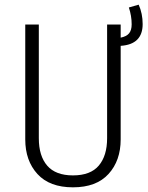

<svg xmlns="http://www.w3.org/2000/svg" viewBox="-20 -790 634 821"><path d="M590 -687Q590 -600 496 -594V-194Q496 -103 444 -46Q392 11 292 11Q192 11 140 -46Q88 -103 88 -194V-685H146V-199Q146 -123 182 -81.5Q218 -40 292 -40Q367 -40 402.5 -82Q438 -124 438 -199V-685H496V-629Q521 -634 532 -647.5Q543 -661 543 -686Q543 -722 531 -758L573 -770Q590 -732 590 -687Z"/></svg>

Font: Fira Sans Condensed Light
Style: Regular
Weight: 300
Width: 3
Designer: bBox Type GmbH & Carrois Corporate GbR & Edenspiekermann AG
Foundry: bBox Type GmbH & Carrois Corporate GbR & Edenspiekermann AG
Version: Version 4.301